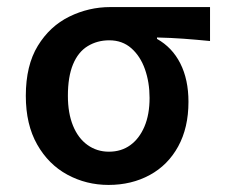

<svg xmlns="http://www.w3.org/2000/svg" viewBox="-20 -511 640 543"><path d="M287 12Q224 12 170.5 -17Q117 -46 85 -102.5Q53 -159 53 -240Q53 -326 87 -381.5Q121 -437 176 -464Q231 -491 292 -491H574V-395Q533 -399 499 -401.5Q465 -404 424 -405V-401Q467 -377 490 -331.5Q513 -286 513 -223Q513 -150 484 -97Q455 -44 403.5 -16Q352 12 287 12ZM288 -82Q323 -82 348.5 -100.5Q374 -119 388.5 -153Q403 -187 403 -234Q403 -278 390 -315Q377 -352 351.5 -374.5Q326 -397 289 -397Q255 -397 228 -380.5Q201 -364 186.5 -329Q172 -294 172 -240Q172 -191 186.5 -155.5Q201 -120 227.5 -101Q254 -82 288 -82Z"/></svg>

Font: Source Code Pro SemiBold
Style: Regular
Weight: 600
Monospace: yes
Designer: Paul D. Hunt, Teo Tuominen
Foundry: Adobe Systems Incorporated
Version: Version 1.018;hotconv 1.0.116;makeotfexe 2.5.65601